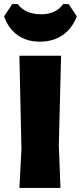

<svg xmlns="http://www.w3.org/2000/svg" viewBox="-35 -920 396 940"><path d="M253 -210 261 0H60L70 -190L60 -647H264ZM341 -840Q318 -780 271.5 -748Q225 -716 160 -716Q96 -716 51 -748Q6 -780 -15 -840L25 -900H52Q69 -876 98.5 -863Q128 -850 167 -850Q202 -850 230 -863Q258 -876 274 -900H301Z"/></svg>

Font: Luna Sans Black
Style: Regular
Weight: 900
Designer: Juan Pablo del Peral
Foundry: Huerta Tipografica
Version: Version 2.001; ttfautohint (v1.5)